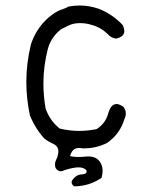

<svg xmlns="http://www.w3.org/2000/svg" viewBox="-20 -548 540 687"><path d="M236.3 104Q236.3 113.3 246.1 118.7Q299.8 118.2 343.3 88.4Q347.2 74.2 347.2 63Q347.2 51.8 343.3 42Q336.9 24.9 321.8 17.1Q310.1 11.7 295.4 11.7Q290 11.7 281 12.7Q272 13.7 260.7 13.7Q249.5 13.7 239.3 12.2L230.5 10.7L233.4 2.4Q236.3 -5.4 241.7 -10.7Q249.5 -18.6 263.7 -18.6Q270 -18.6 276.4 -17.1Q277.8 -17.1 279.8 -17.1Q324.2 -17.1 363.3 -36.6Q408.7 -68.4 424.8 -120.6Q430.2 -132.3 430.2 -142.1Q430.2 -154.8 420.9 -166.5Q406.2 -175.8 397 -175.8Q387.7 -175.8 380.6 -168.7Q373.5 -161.6 368.2 -145.5Q358.9 -107.4 326.2 -86.4L325.2 -85.9Q293.9 -79.6 262 -79.6Q230 -79.6 193.8 -87.9Q157.7 -116.7 143.1 -160.2Q135.3 -205.1 135.3 -249Q135.3 -311.5 151.4 -374Q163.6 -416.5 199.2 -443.8Q210.4 -449.7 227.1 -457.5Q243.7 -465.3 265.9 -465.3Q288.1 -465.3 307.6 -459Q339.8 -450.7 364.7 -426.8Q377.4 -411.6 396 -409.7Q419.4 -415.5 423.8 -429.7Q424.8 -432.6 424.8 -435.5Q424.8 -445.8 419.4 -458Q382.8 -497.1 333.5 -516.6Q299.3 -528.3 264.6 -528.3Q244.6 -528.3 224.6 -524.4Q216.8 -519 197.3 -512.7Q178.7 -506.3 153.3 -484.9Q109.4 -446.3 90.8 -389.6Q74.2 -322.3 74.2 -254.9Q74.2 -195.8 86.9 -135.7Q106 -87.9 139.6 -51.3Q154.3 -40.5 168.9 -34.2Q184.6 -27.3 188 -14.2Q189 -10.7 189 -7.3Q189 7.3 180.2 25.4Q176.8 32.7 176.8 39.6Q176.8 46.4 178.7 52.7Q186.5 64.9 197.3 64.9Q203.6 64.9 211.9 60.5Q243.2 50.8 261.2 50.8Q271.5 50.8 277.8 53.7Q286.1 57.1 288.6 61Q290 63 290 64.5Q290 65.9 289.8 66.9Q289.6 67.9 288.8 69.3Q288.1 70.8 287.4 71.5Q286.6 72.3 285.6 73Q284.7 73.7 283.7 73.7Q279.3 75.7 270.5 76.2Q252.4 77.1 237.3 98.1Q236.3 101.1 236.3 104Z"/></svg>

Font: Bakudai
Style: ExtraLight
Weight: 200
Version: Version 1.48